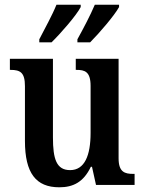

<svg xmlns="http://www.w3.org/2000/svg" viewBox="-20 -786 614 816"><path d="M309 -619V-606H363C402 -645 467 -721 486 -756V-766H383C364 -721 335 -666 309 -619ZM147 -619V-606H199C239 -645 305 -721 323 -756V-766H220C202 -721 171 -666 147 -619ZM232 10C291 10 335 -12 366 -77H371L388 0H552V-47H546C511 -47 484 -54 484 -113V-536H302V-489H305C340 -489 365 -482 365 -421V-221C365 -126 340 -63 278 -63C220 -63 205 -110 205 -202V-536H22V-489H25C66 -489 86 -478 86 -420V-187C86 -50 133 10 232 10Z"/></svg>

Font: Noto Serif Bengali Condensed
Style: Regular
Weight: 400
Width: 3
Designer: Juan Bruce, Universal Thirst, Indian Type Foundry and the Monotype Design Team.
Foundry: Monotype Imaging Inc.
Version: Version 2.003